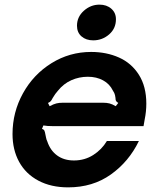

<svg xmlns="http://www.w3.org/2000/svg" viewBox="-20 -797 684 828"><path d="M34 -219Q34 -313 79 -394.5Q124 -476 202 -524.5Q280 -573 373 -573Q439 -573 493 -549Q547 -525 579 -474.5Q611 -424 611 -350Q611 -316 604 -282L599 -253H243Q237 -253 210 -253Q183 -253 167 -256L161 -241Q169 -239 171.5 -233.5Q174 -228 176 -216Q177 -213 178.5 -204Q180 -195 184 -187Q197 -148 226.5 -126.5Q256 -105 299 -105Q345 -105 382 -128.5Q419 -152 441 -189H579Q536 -100 458 -44.5Q380 11 274 11Q200 11 145.5 -18Q91 -47 62.5 -99Q34 -151 34 -219ZM194 -339Q211 -348 223 -351Q235 -354 251 -354H424Q440 -354 452 -351Q464 -348 479 -339L490 -353Q482 -358 480 -362.5Q478 -367 478 -375Q478 -377 476 -386.5Q474 -396 467 -406Q453 -435 424.5 -450.5Q396 -466 359 -466Q321 -466 287.5 -451Q254 -436 230 -406Q218 -393 207 -374Q203 -366 199.5 -361.5Q196 -357 187 -353ZM312 -686Q312 -724 341.5 -750.5Q371 -777 409 -777Q440 -777 460 -759.5Q480 -742 480 -714Q480 -674 450.5 -648.5Q421 -623 382 -623Q351 -623 331.5 -640Q312 -657 312 -686Z"/></svg>

Font: Open Sauce Sans
Style: Bold Italic
Weight: 700
Italic angle: -10°
Designer: Alfredo Marco Pradil
Foundry: Creative Sauce Fz LLC
Version: Version 1.477